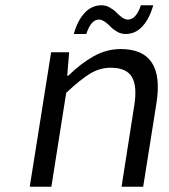

<svg xmlns="http://www.w3.org/2000/svg" viewBox="-20 -708 640 728"><path d="M259.8 -579.1Q273.4 -628.9 300.3 -658.4Q327.1 -688 365.2 -688Q381.3 -688 396.5 -679.4Q411.6 -670.9 421.1 -660.9Q430.7 -650.9 442.4 -642.3Q454.1 -633.8 464.8 -633.8Q496.1 -633.8 514.2 -688H561Q547.4 -638.7 520.8 -608.9Q494.1 -579.1 456.1 -579.1Q439.5 -579.1 424.3 -587.6Q409.2 -596.2 399.7 -606.4Q390.1 -616.7 377.9 -625.2Q365.7 -633.8 355 -633.8Q325.2 -633.8 307.1 -579.1ZM92.8 0 173.8 -509.8H242.2L234.9 -420.9H238.8Q288.6 -469.2 336.7 -495.6Q384.8 -522 438 -522Q605.5 -522 573.2 -316.9L522.9 0H440.9L488.8 -306.2Q501 -380.9 480.2 -416Q459.5 -451.2 399.9 -451.2Q358.9 -451.2 322.5 -429.4Q286.1 -407.7 231 -356L174.8 0Z"/></svg>

Font: Office Code Pro Italic
Style: Regular
Weight: 400
Italic angle: -9°
Designer: Nathan Rutzky & Paul D. Hunt
Foundry: Adobe Systems Incorporated
Version: Version 1.004;PS 001.004;hotconv 1.0.70;makeotf.lib2.5.58329